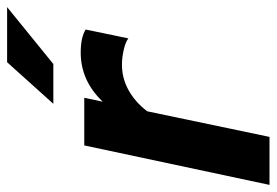

<svg xmlns="http://www.w3.org/2000/svg" viewBox="-142 -639 778 540"><g transform="rotate(-90 247.0 -369.0)"><path d="M-3 0 108 -521H242L231 -469Q290 -531 369 -531Q412 -531 434 -517L409 -397Q399 -405 377 -410Q355 -415 335 -415Q297 -415 263.5 -396.5Q230 -378 204 -344L132 0ZM225 -608 342 -738H497L337 -608Z"/></g></svg>

Font: Red Hat Display
Style: Bold Italic
Weight: 700
Italic angle: -12°
Designer: Pentagram, MCKL
Foundry: Pentagram, MCKL
Version: Version 1.023; ttfautohint (v1.8.3)